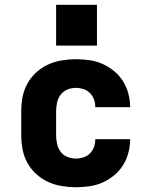

<svg xmlns="http://www.w3.org/2000/svg" viewBox="-20 -776 640 804"><path d="M298 8Q268 8 238 3Q208 -2 181 -14.5Q154 -27 131.5 -47.5Q109 -68 94.5 -94.5Q80 -121 74.5 -150.5Q69 -180 69 -210V-310Q69 -340 74.5 -369.5Q80 -399 94.5 -425.5Q109 -452 131.5 -472.5Q154 -493 181 -505.5Q208 -518 238 -523Q268 -528 298 -528Q326 -528 354.5 -524Q383 -520 409 -508.5Q435 -497 457.5 -478.5Q480 -460 495 -436Q510 -412 517.5 -384Q525 -356 525 -328Q525 -328 525 -328Q525 -328 525 -327H379Q379 -327 379 -327.5Q379 -328 379 -328Q379 -344 373.5 -359.5Q368 -375 356.5 -386.5Q345 -398 329.5 -403Q314 -408 298 -408Q279 -408 262 -401Q245 -394 234 -379.5Q223 -365 219 -346.5Q215 -328 215 -310V-210Q215 -192 219 -173.5Q223 -155 234 -140.5Q245 -126 262 -119Q279 -112 298 -112Q314 -112 329.5 -117Q345 -122 356.5 -133.5Q368 -145 373.5 -160.5Q379 -176 379 -192Q379 -192 379 -192.5Q379 -193 379 -193H525Q525 -192 525 -192Q525 -192 525 -192Q525 -164 517.5 -136Q510 -108 495 -84Q480 -60 457.5 -41.5Q435 -23 409 -11.5Q383 0 354.5 4Q326 8 298 8ZM215 -585V-756H386V-585Z"/></svg>

Font: Iosevka SS04 Heavy Extended
Style: Regular
Weight: 900
Width: 7
Monospace: yes
Designer: Belleve Invis
Foundry: Belleve Invis
Version: Version 19.0.0; ttfautohint (v1.8.4)